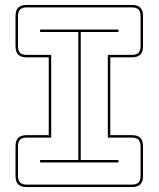

<svg xmlns="http://www.w3.org/2000/svg" viewBox="-20 -750 645 780"><path d="M89 10Q65 10 54 -1Q43 -12 43 -36V-155Q43 -179 54 -190Q65 -201 89 -201H178V-517H89Q65 -517 54 -528Q43 -539 43 -563V-684Q43 -708 54 -719Q65 -730 89 -730H515Q539 -730 550 -719Q561 -708 561 -684V-563Q561 -539 550 -528Q539 -517 515 -517H428V-201H515Q539 -201 550 -190Q561 -179 561 -155V-36Q561 -12 550 -1Q539 10 515 10ZM89 0H515Q534 0 542.5 -8.5Q551 -17 551 -36V-155Q551 -174 542.5 -182.5Q534 -191 515 -191H418V-527H515Q534 -527 542.5 -535.5Q551 -544 551 -563V-684Q551 -703 542.5 -711.5Q534 -720 515 -720H89Q70 -720 61.5 -711.5Q53 -703 53 -684V-563Q53 -544 61.5 -535.5Q70 -527 89 -527H188V-191H89Q70 -191 61.5 -182.5Q53 -174 53 -155V-36Q53 -17 61.5 -8.5Q70 0 89 0ZM461 -90H143V-100H298V-620H143V-630H461V-620H308V-100H461Z"/></svg>

Font: Bungee Outline
Style: Regular
Weight: 400
Designer: David Jonathan Ross
Foundry: David Jonathan Ross
Version: Version 1.000;PS 1.0;hotconv 1.0.72;makeotf.lib2.5.5900